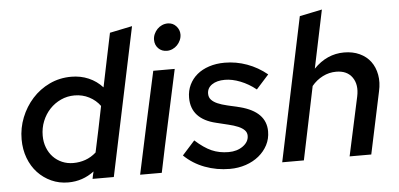

<svg xmlns="http://www.w3.org/2000/svg" viewBox="-50 -833 1965 945"><g transform="rotate(-5 932.0 -361.0)"><path d="M372 0Q375 -17 380 -36Q323 7 252 7Q207 7 168.5 -10.5Q130 -28 101.5 -58.5Q73 -89 57 -131.5Q41 -174 41 -224Q41 -280 61.5 -331.5Q82 -383 118 -423Q154 -463 203.5 -486.5Q253 -510 311 -510Q357 -510 396.5 -493Q436 -476 465 -444Q479 -511 492.5 -577Q506 -643 520 -709Q548 -715 575.5 -720.5Q603 -726 631 -732Q592 -548 554 -366Q516 -184 477 0ZM146 -233Q146 -201 156.5 -174Q167 -147 185.5 -127.5Q204 -108 229.5 -97Q255 -86 285 -86Q316 -86 344.5 -96Q373 -106 398 -128Q410 -185 422 -241Q434 -297 445 -354Q424 -383 391 -400Q358 -417 319 -417Q283 -417 251.5 -402.5Q220 -388 196.5 -363Q173 -338 159.5 -304.5Q146 -271 146 -233Z M792 -596Q766 -596 749.5 -613Q733 -630 733 -655Q733 -670 739 -683.5Q745 -697 755 -707.5Q765 -718 778.5 -724Q792 -730 807 -730Q832 -730 848.5 -712Q865 -694 865 -671Q865 -656 859 -642.5Q853 -629 843 -618.5Q833 -608 819.5 -602Q806 -596 792 -596ZM822 -504Q795 -377 767.5 -252Q740 -127 714 0H607Q634 -127 661 -252Q688 -377 716 -504Z M825 -76Q841 -93 856 -110.5Q871 -128 887 -145Q930 -106 967.5 -89.5Q1005 -73 1051 -73Q1093 -73 1122 -94Q1151 -115 1151 -145Q1151 -161 1140 -172.5Q1129 -184 1109 -192.5Q1089 -201 1061.5 -207.5Q1034 -214 1002 -222Q942 -236 911 -269.5Q880 -303 880 -356Q880 -391 894 -420Q908 -449 932.5 -469.5Q957 -490 992 -501.5Q1027 -513 1069 -513Q1126 -513 1179.5 -493.5Q1233 -474 1278 -437Q1262 -420 1247 -402.5Q1232 -385 1216 -368Q1180 -397 1139.5 -413Q1099 -429 1063 -429Q1023 -429 999 -412.5Q975 -396 975 -368Q975 -350 986 -338Q997 -326 1016.5 -317.5Q1036 -309 1064 -302.5Q1092 -296 1126 -288Q1253 -255 1253 -158Q1253 -121 1237 -90.5Q1221 -60 1193.5 -37.5Q1166 -15 1129 -2.5Q1092 10 1050 10Q985 10 926.5 -12Q868 -34 825 -76Z M1309 0Q1347 -178 1383.5 -354.5Q1420 -531 1458 -709Q1486 -715 1513.5 -720.5Q1541 -726 1569 -732Q1554 -660 1539 -588.5Q1524 -517 1509 -445Q1574 -512 1659 -512Q1702 -512 1735.5 -496.5Q1769 -481 1789.5 -453.5Q1810 -426 1817 -388Q1824 -350 1814 -306Q1798 -229 1781.5 -153Q1765 -77 1749 0H1642L1705 -291Q1717 -348 1691.5 -384.5Q1666 -421 1612 -421Q1577 -421 1545.5 -405Q1514 -389 1491 -361Q1472 -270 1453.5 -180.5Q1435 -91 1416 0Z"/></g></svg>

Font: Rosa Sans Medium
Style: Italic
Weight: 500
Italic angle: -12°
Designer: Pentagram / MCKL
Foundry: Pentagram / MCKL
Version: Version 1.005;September 16, 2019;FontCreator 11.5.0.2425 64-